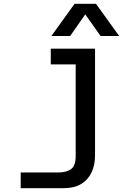

<svg xmlns="http://www.w3.org/2000/svg" viewBox="-20 -804 690 1002"><path d="M476 -550V7Q476 58 457.5 96.5Q439 135 403 156.5Q367 178 313 178H88V96H283Q327 96 351 78.5Q375 61 375 10V-550ZM245 -468V-550H425V-468ZM248 -616 369 -784H481L602 -616H505L425 -729L346 -616Z"/></svg>

Font: Azeret Mono Thin
Style: Regular
Weight: 400
Version: Version 1.002